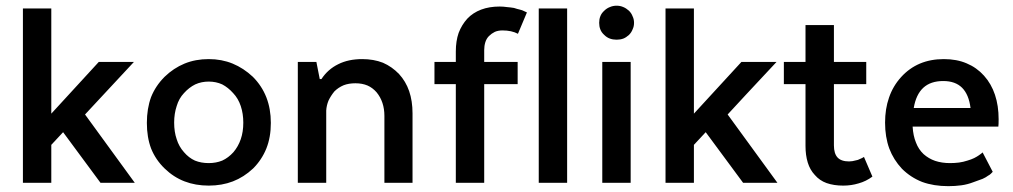

<svg xmlns="http://www.w3.org/2000/svg" viewBox="-20 -635 3519 667"><path d="M323.2 -419.9Q282.2 -375 158.2 -240.2Q158.2 -331.1 158.2 -605.5Q133.8 -605.5 59.6 -605.5Q59.6 -567.4 59.6 -453.1Q59.6 -339.8 59.6 0Q85 0 158.2 0Q158.2 -33.2 158.2 -131.8Q168 -142.6 199.2 -175.8Q231.4 -131.8 329.1 0Q358.4 0 448.2 0Q404.3 -59.6 275.4 -237.3Q317.4 -283.2 445.3 -419.9Q414.1 -419.9 323.2 -419.9Z M920.9 -208Q920.9 -256.8 905.3 -296.9Q889.6 -336.9 858.4 -368.2Q826.2 -398.4 788.1 -414.1Q750 -429.7 705.1 -429.7Q659.2 -429.7 621.1 -414.1Q583 -398.4 551.8 -368.2Q520.5 -336.9 504.9 -297.9Q490.2 -257.8 490.2 -208Q490.2 -158.2 504.9 -119.1Q520.5 -80.1 551.8 -49.8Q583 -19.5 621.1 -4.9Q659.2 9.8 705.1 9.8Q751 9.8 789.1 -4.9Q827.1 -19.5 859.4 -49.8Q889.6 -80.1 905.3 -119.1Q920.9 -158.2 920.9 -208ZM705.1 -68.4Q678.7 -68.4 657.2 -77.1Q635.7 -86.9 619.1 -106.4Q601.6 -126 593.8 -151.4Q585 -176.8 585 -209Q585 -240.2 593.8 -266.6Q601.6 -293 619.1 -311.5Q636.7 -331.1 658.2 -341.8Q679.7 -351.6 705.1 -351.6Q730.5 -351.6 752 -341.8Q772.5 -331.1 790 -311.5Q807.6 -293 816.4 -266.6Q825.2 -240.2 825.2 -209Q825.2 -176.8 816.4 -151.4Q807.6 -126 791 -106.4Q773.4 -86.9 752 -77.1Q730.5 -68.4 705.1 -68.4Z M1014.6 0Q1040 0 1113.3 0Q1113.3 -62.5 1113.3 -251Q1114.3 -268.6 1121.1 -285.2Q1128.9 -301.8 1141.6 -317.4Q1155.3 -331.1 1173.8 -338.9Q1191.4 -345.7 1214.8 -345.7Q1238.3 -345.7 1256.8 -337.9Q1274.4 -330.1 1288.1 -314.5Q1301.8 -297.9 1308.6 -277.3Q1315.4 -256.8 1315.4 -232.4Q1315.4 -154.3 1315.4 0Q1339.8 0 1413.1 0Q1413.1 -60.5 1413.1 -241.2Q1413.1 -284.2 1401.4 -318.4Q1389.6 -352.5 1366.2 -377.9Q1341.8 -403.3 1310.5 -417Q1278.3 -429.7 1238.3 -429.7Q1190.4 -429.7 1155.3 -412.1Q1119.1 -394.5 1096.7 -360.4Q1094.7 -360.4 1090.8 -360.4Q1087.9 -375 1079.1 -419.9Q1063.5 -419.9 1014.6 -419.9Q1014.6 -407.2 1014.6 -367.2Q1014.6 -275.4 1014.6 0Z M1778.3 -342.8Q1778.3 -362.3 1778.3 -419.9Q1750 -419.9 1662.1 -419.9Q1662.1 -430.7 1662.1 -460.9Q1662.1 -475.6 1666 -488.3Q1669.9 -501 1678.7 -509.8Q1687.5 -518.6 1699.2 -524.4Q1710.9 -529.3 1725.6 -529.3Q1741.2 -529.3 1754.9 -526.4Q1768.6 -523.4 1779.3 -517.6Q1790 -543 1810.5 -591.8Q1807.6 -592.8 1799.8 -596.7Q1794.9 -599.6 1786.1 -601.6Q1777.3 -603.5 1765.6 -607.4Q1753.9 -609.4 1741.2 -610.4Q1728.5 -612.3 1715.8 -612.3Q1679.7 -612.3 1651.4 -601.6Q1623 -590.8 1603.5 -570.3Q1584 -548.8 1573.2 -520.5Q1563.5 -492.2 1563.5 -456.1Q1563.5 -444.3 1563.5 -419.9Q1544.9 -419.9 1489.3 -419.9Q1489.3 -415 1489.3 -400.4Q1489.3 -385.7 1489.3 -342.8Q1507.8 -342.8 1563.5 -342.8Q1563.5 -256.8 1563.5 0Q1587.9 0 1662.1 0Q1662.1 -85.9 1662.1 -342.8Q1691.4 -342.8 1778.3 -342.8Z M1851.6 0Q1877 0 1950.2 0Q1950.2 -151.4 1950.2 -605.5Q1925.8 -605.5 1851.6 -605.5Q1851.6 -567.4 1851.6 -453.1Q1851.6 -339.8 1851.6 0Z M2122.1 -497.1Q2134.8 -497.1 2145.5 -501Q2155.3 -504.9 2165 -513.7Q2173.8 -522.5 2177.7 -533.2Q2182.6 -543 2182.6 -555.7Q2182.6 -568.4 2177.7 -578.1Q2173.8 -588.9 2165 -597.7Q2155.3 -606.4 2145.5 -610.4Q2134.8 -615.2 2122.1 -615.2Q2109.4 -615.2 2098.6 -610.4Q2087.9 -606.4 2079.1 -597.7Q2069.3 -588.9 2065.4 -578.1Q2061.5 -568.4 2061.5 -555.7Q2061.5 -543 2065.4 -533.2Q2069.3 -522.5 2079.1 -513.7Q2087.9 -504.9 2098.6 -501Q2109.4 -497.1 2122.1 -497.1ZM2072.3 0Q2097.7 0 2170.9 0Q2170.9 -105.5 2170.9 -419.9Q2146.5 -419.9 2072.3 -419.9Q2072.3 -407.2 2072.3 -367.2Q2072.3 -275.4 2072.3 0Z M2555.7 -419.9Q2514.6 -375 2390.6 -240.2Q2390.6 -331.1 2390.6 -605.5Q2366.2 -605.5 2292 -605.5Q2292 -567.4 2292 -453.1Q2292 -339.8 2292 0Q2317.4 0 2390.6 0Q2390.6 -33.2 2390.6 -131.8Q2400.4 -142.6 2431.6 -175.8Q2463.9 -131.8 2561.5 0Q2590.8 0 2680.7 0Q2636.7 -59.6 2507.8 -237.3Q2549.8 -283.2 2677.7 -419.9Q2646.5 -419.9 2555.7 -419.9Z M2703.1 -419.9Q2703.1 -418 2703.1 -410.2Q2703.1 -393.6 2703.1 -342.8Q2722.7 -342.8 2778.3 -342.8Q2778.3 -289.1 2778.3 -127.9Q2778.3 -95.7 2786.1 -70.3Q2793.9 -44.9 2810.5 -27.3Q2827.1 -7.8 2851.6 1Q2877 9.8 2909.2 9.8Q2937.5 9.8 2962.9 2Q2988.3 -4.9 3010.7 -21.5Q3001 -43.9 2981.4 -89.8Q2979.5 -88.9 2974.6 -85.9Q2970.7 -84 2965.8 -82Q2960.9 -79.1 2954.1 -78.1Q2947.3 -76.2 2941.4 -75.2Q2935.5 -74.2 2929.7 -74.2Q2902.3 -74.2 2889.6 -87.9Q2877 -101.6 2877 -129.9Q2877 -201.2 2877 -342.8Q2904.3 -342.8 2989.3 -342.8Q2989.3 -362.3 2989.3 -419.9Q2960.9 -419.9 2877 -419.9Q2877 -452.1 2877 -547.9Q2851.6 -547.9 2778.3 -547.9Q2778.3 -515.6 2778.3 -419.9Q2759.8 -419.9 2703.1 -419.9Z M3393.6 -105.5Q3390.6 -102.5 3380.9 -95.7Q3374 -90.8 3364.3 -85.9Q3354.5 -81.1 3340.8 -77.1Q3326.2 -72.3 3311.5 -70.3Q3295.9 -68.4 3280.3 -68.4Q3252 -68.4 3228.5 -76.2Q3206.1 -84 3188.5 -99.6Q3170.9 -116.2 3162.1 -139.6Q3152.3 -163.1 3150.4 -195.3Q3250 -195.3 3448.2 -195.3Q3449.2 -201.2 3449.2 -220.7Q3449.2 -267.6 3436.5 -305.7Q3423.8 -343.8 3398.4 -372.1Q3373 -400.4 3337.9 -415Q3303.7 -429.7 3258.8 -429.7Q3212.9 -429.7 3175.8 -414.1Q3138.7 -398.4 3110.4 -367.2Q3082 -335.9 3068.4 -295.9Q3054.7 -256.8 3054.7 -209Q3054.7 -159.2 3069.3 -119.1Q3084 -80.1 3113.3 -48.8Q3143.6 -18.6 3183.6 -2.9Q3223.6 11.7 3274.4 11.7Q3297.9 11.7 3319.3 8.8Q3340.8 5.9 3361.3 -2Q3380.9 -8.8 3393.6 -13.7Q3406.2 -19.5 3412.1 -24.4Q3418 -27.3 3421.9 -31.2Q3425.8 -35.2 3428.7 -38.1Q3417 -60.5 3393.6 -105.5ZM3256.8 -353.5Q3298.8 -353.5 3322.3 -330.1Q3345.7 -306.6 3351.6 -259.8Q3286.1 -259.8 3154.3 -259.8Q3162.1 -306.6 3187.5 -330.1Q3212.9 -353.5 3256.8 -353.5Z"/></svg>

Font: TextaAlt
Style: Bold
Weight: 400
Designer: Daniel Hernandez & Miguel Hernandez
Version: Version 1.005;com.myfonts.easy.latinotype.texta.alt-bold.wfk